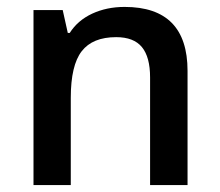

<svg xmlns="http://www.w3.org/2000/svg" viewBox="-20 -532 632 552"><path d="M519.2 -328.1V0H411.5V-309.4Q411.5 -368 388 -396.6Q364.5 -425.2 314 -425.2Q246.2 -425.2 214.9 -384.7Q183.5 -344.3 183.5 -250.8V0H76.3V-503H160.3L174.9 -437.3H180.5Q203.2 -473.2 244.9 -492.7Q286.7 -512.1 338.2 -512.1Q519.2 -512.1 519.2 -328.1Z"/></svg>

Font: Khula Semibold
Style: Regular
Weight: 600
Designer: Erin McLaughlin, Steve Matteson
Version: Version 1.000;PS 1.0;hotconv 1.0.72;makeotf.lib2.5.5900; ttf